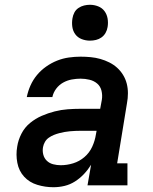

<svg xmlns="http://www.w3.org/2000/svg" viewBox="-20 -775 640 803"><path d="M203 8Q169 8 136 -2Q103 -12 81 -36Q59 -60 52.5 -94Q46 -128 52 -162Q56 -189 69.5 -215.5Q83 -242 105.5 -260.5Q128 -279 154.5 -290.5Q181 -302 208.5 -309Q236 -316 263.5 -318Q291 -320 318 -320H399L406 -358Q409 -377 404.5 -395.5Q400 -414 386.5 -425.5Q373 -437 354.5 -441.5Q336 -446 317 -446Q299 -446 280 -442.5Q261 -439 244 -429.5Q227 -420 215 -404Q203 -388 199 -369H92Q97 -394 107.5 -417.5Q118 -441 134.5 -461Q151 -481 173 -496.5Q195 -512 219 -521.5Q243 -531 268 -534.5Q293 -538 317 -538Q338 -538 359 -536Q380 -534 399.5 -528.5Q419 -523 437 -514Q455 -505 469.5 -492Q484 -479 494.5 -462Q505 -445 510 -425.5Q515 -406 515 -385Q515 -364 511 -343L470 -92H513V0H346L361 -86Q348 -65 331 -47Q314 -29 293.5 -16Q273 -3 250 2.5Q227 8 204 8Q204 8 204 8Q204 8 203 8ZM234 -84Q260 -84 286 -92Q312 -100 333 -118Q354 -136 365.5 -161Q377 -186 381 -212L384 -228H318Q306 -228 295 -227.5Q284 -227 272.5 -226Q261 -225 250 -223Q239 -221 227.5 -218Q216 -215 205 -210.5Q194 -206 184 -199Q174 -192 168 -181.5Q162 -171 160 -160Q157 -144 161 -128.5Q165 -113 176 -102.5Q187 -92 202.5 -88Q218 -84 234 -84ZM356 -605Q338 -605 321.5 -611.5Q305 -618 295 -631.5Q285 -645 282.5 -662.5Q280 -680 283 -698Q285 -711 291 -722.5Q297 -734 308 -741.5Q319 -749 331.5 -752Q344 -755 356 -755Q374 -755 390.5 -748.5Q407 -742 417 -728.5Q427 -715 430 -697.5Q433 -680 430 -662Q428 -649 421.5 -637.5Q415 -626 404.5 -618.5Q394 -611 381.5 -608Q369 -605 356 -605Z"/></svg>

Font: Iosevka Slab SmBdExObl
Style: Regular
Weight: 600
Width: 7
Italic angle: -9°
Monospace: yes
Designer: Belleve Invis
Foundry: Belleve Invis
Version: Version 11.1.0; ttfautohint (v1.8.3)